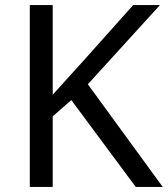

<svg xmlns="http://www.w3.org/2000/svg" viewBox="-20 -800 659 754"><path d="M619 -66 325 -469 608 -780H503L310 -564C269 -518 227 -473 187 -428V-780H97V-66H187V-343L260 -407L513 -66Z"/></svg>

Font: Noto Sans Malayalam UI
Style: Regular
Weight: 400
Designer: Jelle Bosma - Monotype Design Team
Foundry: Monotype Imaging Inc.
Version: Version 2.104